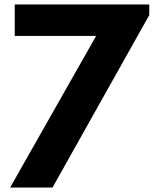

<svg xmlns="http://www.w3.org/2000/svg" viewBox="-20 -845 698 865"><path d="M25.5 0H216.5L652.5 -777V-825H46.5V-683H413Z"/></svg>

Font: Spartan
Style: Bold
Weight: 700
Designer: Matt Bailey, Mirko Velimirovic
Foundry: Matt Bailey
Version: Version 1.003; ttfautohint (v1.8.3)